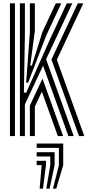

<svg xmlns="http://www.w3.org/2000/svg" viewBox="-20 -820 534 1157"><path d="M100 0V-800H130V-612.5L124 -261.5H138L282 -585.2L382.5 -800H415.8L257.8 -463L424.2 0H392.2L239.5 -424.5L130 -191V0ZM40 0V-800H70V0ZM456 0 290 -461.5 448.8 -800H482L322.5 -460L488 0ZM137.5 -322 160 -623.5V-800H190V-633.2L162.2 -425H172.2L235.8 -628L316.2 -800H349.5L259.5 -608L149.5 -322ZM160 0V-184.2L236 -346.2L360.5 0H328.5L232.2 -267.8L190 -177.5V0ZM299 317 335 175V71H201V45H361V175L319 317ZM259 317 283 175V123H201V97H309V175L279 317ZM219 317 231 175H201V149H257V175L239 317Z"/></svg>

Font: Big Shoulders Inline Display Black
Style: Regular
Weight: 900
Designer: Patric King
Foundry: XO Type Co
Version: Version 1.000